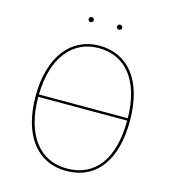

<svg xmlns="http://www.w3.org/2000/svg" viewBox="-121 -928 931 1037"><g transform="rotate(15 344.0 -409.5)"><path d="M263.7 -801.1C272.9 -801.1 278.3 -807.6 278.3 -815.3C278.3 -823 272.9 -829.4 263.7 -829.4C255 -829.4 249.6 -823 249.6 -815.3C249.6 -807.6 255 -801.1 263.7 -801.1ZM423 -801.1C431.7 -801.1 437.1 -807.6 437.1 -815.3C437.1 -823 431.7 -829.4 423 -829.4C413.9 -829.4 408.4 -823 408.4 -815.3C408.4 -807.6 413.9 -801.1 423 -801.1ZM343.9 -690.9C187.1 -690.9 80.7 -560.4 80.7 -339.9C80.7 -116.3 184.4 9.4 343.9 9.4C510.4 9.4 607.6 -118.6 607.6 -340.3C607.6 -566.4 504.9 -690.8 343.9 -690.8ZM343.9 -677.3C493.9 -677.3 589.4 -562.9 592.6 -351.6H95.7C99.3 -559 198.2 -677.3 343.9 -677.3ZM343.9 -4.1C193.9 -4.1 96 -123.3 95.6 -338.4H592.7C592.2 -123.7 501.7 -4.1 343.9 -4.1Z"/></g></svg>

Font: Fira Sans Hair
Style: Regular
Weight: 100
Designer: bBox Type GmbH & Carrois Corporate GbR & Edenspiekermann AG
Foundry: bBox Type GmbH & Carrois Corporate GbR & Edenspiekermann AG
Version: Version 4.300;PS 004.300;hotconv 1.0.88;makeotf.lib2.5.64775